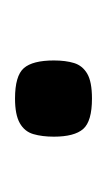

<svg xmlns="http://www.w3.org/2000/svg" viewBox="38 -174 145 262"><g transform="rotate(-90 111.0 -42.5)"><path d="M108 10Q77 10 66.5 -2Q56 -14 56 -42Q56 -58 59.5 -70Q63 -82 74.5 -88.5Q86 -95 108 -95Q139 -95 149.5 -83Q160 -71 160 -42Q160 -26 156.5 -14.5Q153 -3 142 3.5Q131 10 108 10Z"/></g></svg>

Font: Fredoka SemiExpanded
Style: Regular
Weight: 400
Width: 6
Designer: Ben Nathan
Foundry: Milena B. Brandão, Ben Nathan
Version: Version 2.001